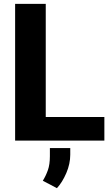

<svg xmlns="http://www.w3.org/2000/svg" viewBox="-20 -731 582 998"><path d="M522.5 -123V0H58.6V-710.9H217.8V-123ZM345.2 38.6V73.2Q345.2 120.6 324.7 168.5Q304.2 216.3 275.9 247.1L202.6 208.5Q218.8 182.1 229 153.1Q239.3 124 239.3 81.1V38.6Z"/></svg>

Font: Vazirmatn FD ExtraBold
Style: Regular
Weight: 800
Designer: Saber Rastikerdar
Foundry: Saber Rastikerdar
Version: Version 33.003